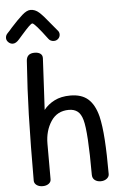

<svg xmlns="http://www.w3.org/2000/svg" viewBox="-66 -1082 701 1125"><g transform="rotate(-5 285.0 -519.0)"><path d="M530 -39Q530 -23 515.5 -12Q501 -1 480 -1Q459 -1 445 -12Q431 -23 431 -44Q431 -296 411 -367Q401 -403 381 -418.5Q361 -434 330 -434Q261 -434 224.5 -378.5Q188 -323 188 -247V-38Q188 -22 174 -12Q160 -2 139 -2Q117 -2 103 -12.5Q89 -23 89 -39Q89 -241 94 -426Q98 -569 110 -742Q113 -785 159 -785Q181 -785 193.5 -775.5Q206 -766 205 -748L195 -556L189 -446Q213 -477 252 -497Q291 -517 346 -517Q412 -517 450 -483.5Q488 -450 506 -380Q519 -325 524.5 -241.5Q530 -158 530 -39ZM247 -859Q174 -957 161 -957Q155 -957 140.5 -943Q126 -929 97 -896L75 -871Q56 -849 38 -849Q23 -849 11.5 -860Q0 -871 0 -885Q0 -901 12 -913Q24 -925 39 -943Q78 -986 106.5 -1011.5Q135 -1037 157 -1037Q184 -1037 207 -1016.5Q230 -996 264 -953Q290 -921 304 -905Q315 -894 315 -880Q315 -865 304.5 -854.5Q294 -844 279 -844Q258 -844 247 -859Z"/></g></svg>

Font: Mali Medium
Style: Regular
Weight: 500
Version: Version 1.000; ttfautohint (v1.6)